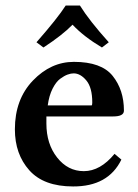

<svg xmlns="http://www.w3.org/2000/svg" viewBox="-20 -669 501 699"><path d="M271 -648.9Q305.2 -593.8 376 -515.1L351.1 -496.1Q284.2 -536.1 244.1 -579.1Q207 -541 138.2 -496.1L112.8 -515.1Q189.9 -603 219.2 -648.9ZM153.8 -285.2H314Q315.9 -287.1 315.9 -295.9Q315.9 -350.1 294.4 -376Q272.9 -401.9 248 -401.9Q238.3 -401.9 226.1 -397.5Q213.9 -393.1 199 -382.1Q184.1 -371.1 171.4 -346.2Q158.7 -321.3 153.8 -285.2ZM397 -108.9 421.9 -87.9Q374 10.3 246.1 9.8Q139.2 9.8 86.7 -49.1Q34.2 -107.9 34.2 -198.2Q34.2 -307.1 99.6 -375.5Q165 -443.8 249 -443.8Q349.1 -443.8 390.1 -392.8Q431.2 -341.8 431.2 -266.1Q431.2 -245.1 392.1 -245.1H148.9V-219.2Q148.9 -145 188 -95.5Q227.1 -45.9 285.2 -45.9Q345.2 -45.9 397 -108.9Z"/></svg>

Font: Linux Libertine
Style: Semibold
Weight: 600
Designer: Philipp H. Poll
Foundry: Philipp H. Poll
Version: Version 5.1.2 ; ttfautohint (v0.9)